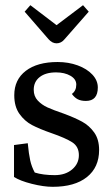

<svg xmlns="http://www.w3.org/2000/svg" viewBox="-20 -714 432 740"><path d="M34 -32V-155L87 -162Q91 -120 96.5 -95.5Q102 -71 114 -49Q146 -39 191 -39Q232 -39 258 -61Q284 -83 284 -116Q284 -149 258.5 -165.5Q233 -182 178 -201Q132 -217 103.5 -232Q75 -247 55 -275Q35 -303 35 -347Q35 -407 79.5 -441Q124 -475 202 -475Q244 -475 279.5 -462Q315 -449 336 -426.5Q357 -404 357 -377Q357 -325 311 -325Q292 -325 279.5 -331.5Q267 -338 257 -352Q274 -364 274 -388Q274 -409 251.5 -422Q229 -435 196 -435Q156 -435 133 -417Q110 -399 110 -368Q110 -343 125.5 -326.5Q141 -310 163 -300Q185 -290 226 -276Q269 -260 296.5 -245Q324 -230 343 -203.5Q362 -177 362 -136Q362 -69 315 -31.5Q268 6 183 6Q148 6 102.5 -5.5Q57 -17 34 -32ZM167 -563 75 -669 97 -694 198 -617 300 -694 322 -669 229 -563Q216 -547 198 -547Q181 -547 167 -563Z"/></svg>

Font: Caladea
Style: Regular
Weight: 400
Designer: Carolina Giovagnoli and Andres Torresi
Foundry: Carolina Giovagnoli & Andres Torresi
Version: Version 1.001